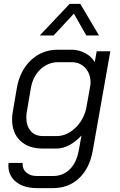

<svg xmlns="http://www.w3.org/2000/svg" viewBox="-20 -762 618 985"><path d="M23 88 24 74H96Q94 104 114.5 122.5Q135 141 169 141H252Q303 141 338 106.5Q373 72 384 10L398 -67Q370 -36 336.5 -18Q303 0 271 0H198Q126 0 84 -40Q42 -80 42 -149Q42 -171 46 -191L66 -308Q81 -398 138 -452.5Q195 -507 277 -507H347Q384 -507 417 -489.5Q450 -472 466 -443L476 -499H546L456 10Q440 101 386 152Q332 203 252 203H169Q103 203 63 171.5Q23 140 23 88ZM271 -64Q321 -64 364 -103.5Q407 -143 422 -204L444 -327Q448 -377 420.5 -410Q393 -443 347 -443H279Q226 -443 187 -406Q148 -369 138 -308L118 -191Q115 -175 115 -160Q115 -116 137.5 -90Q160 -64 200 -64ZM337 -742H392L488 -580H423L359 -692L255 -580H184Z"/></svg>

Font: Bai Jamjuree
Style: Italic
Weight: 400
Italic angle: -10°
Version: Version 1.000; ttfautohint (v1.6)